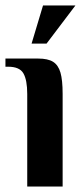

<svg xmlns="http://www.w3.org/2000/svg" viewBox="-21 -685 308 705"><path d="M79 -340Q79 -391 65 -415.5Q51 -440 9 -440H-1V-470H119Q155 -470 174 -458Q193 -446 201 -418.5Q209 -391 209 -340V0H79ZM95 -525 137 -665H256L150 -525Z"/></svg>

Font: Philosopher
Style: Bold
Weight: 700
Designer: Jovanny Lemonad
Foundry: Jovanny Lemonad
Version: Version 2.000